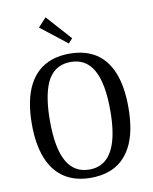

<svg xmlns="http://www.w3.org/2000/svg" viewBox="-100 -1013 877 1097"><g transform="rotate(-10 338.0 -464.0)"><path d="M338 10Q247 10 184.5 -31Q122 -72 90 -152.5Q58 -233 58 -350Q58 -420 69.5 -477.5Q81 -535 104 -578.5Q127 -622 160.5 -651Q194 -680 238.5 -695Q283 -710 338 -710Q430 -710 492 -670Q554 -630 586 -550Q618 -470 618 -350Q618 -278 606.5 -220.5Q595 -163 572 -120Q549 -77 515.5 -48Q482 -19 437.5 -4.5Q393 10 338 10ZM338 -38Q373 -38 401 -50.5Q429 -63 450 -88Q471 -113 485 -150.5Q499 -188 506 -238Q513 -288 513 -351Q513 -508 469.5 -585Q426 -662 338 -662Q303 -662 274.5 -650Q246 -638 225 -613.5Q204 -589 190.5 -551.5Q177 -514 170 -464Q163 -414 163 -351Q163 -192 206.5 -115Q250 -38 338 -38ZM346 -768 194 -887 241 -938 370 -794Z"/></g></svg>

Font: Sutasoma
Style: Regular
Weight: 400
Designer: Izhar Fathurrohim, Akbar Rohmanto, Arusyal Khofiqoini
Foundry: Kiwari Kolektiv
Version: Version 1.102